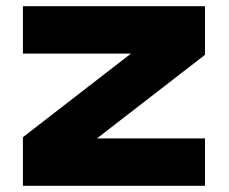

<svg xmlns="http://www.w3.org/2000/svg" viewBox="-20 -600 738 620"><path d="M54 0V-157L403 -427H54V-580H642V-423L293 -153H642V0Z"/></svg>

Font: Orbitron Black
Style: Regular
Weight: 900
Designer: Matt McInerney
Foundry: The League of Moveable Type
Version: Version 2.001